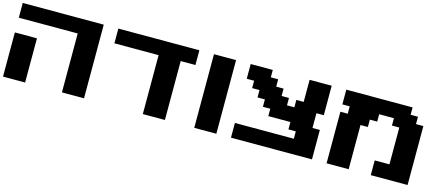

<svg xmlns="http://www.w3.org/2000/svg" viewBox="-45 -1099 3648 1574"><g transform="rotate(15 1779.0 -312.5)"><path d="M500 0H687.5V-625H0V-500H500ZM0 0H187.5V-375H0Z M1186.5 0H1374V-500H1499V-625H811.5V-500H1186.5Z M1623 0H1810.5V-625H1623Z M1934.6 0H2622.1V-250H2559.6V-375H2622.1V-625H2434.6V-437.5H2372.1V-375H2309.6V-437.5H2247.1V-500H2184.6V-562.5H2122.1V-625H1934.6V-500H1997.1V-437.5H2059.6V-375H2122.1V-312.5H2184.6V-250H2372.1V-187.5H2434.6V-125H1934.6Z M3121.1 0H3433.6V-500H3371.1V-562.5H3308.6V-625H2746.1V-500H2808.6V-437.5H2746.1V0H2933.6V-375H2996.1V-437.5H3058.6V-500H3183.6V-437.5H3246.1V-125H3121.1Z"/></g></svg>

Font: Faithful 32x
Style: Semibold
Weight: 400
Foundry: Faithful Resource Pack
Version: Version 1.0; January 27, 2023